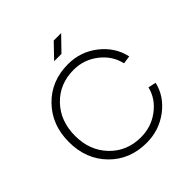

<svg xmlns="http://www.w3.org/2000/svg" viewBox="-238 -1091 1298 1298"><g transform="rotate(-45 410.5 -442.0)"><path d="M703 -232 759 -220Q735 -115 642 -45Q549 25 429 25Q269 25 165 -81Q61 -187 61 -351Q61 -515 165 -621.5Q269 -728 429 -728Q549 -728 642 -655Q735 -582 759 -472L701 -464Q681 -554 604 -614Q527 -674 429 -674Q294 -674 207 -583Q120 -492 120 -351Q120 -211 207.5 -120Q295 -29 429 -29Q528 -29 605 -87Q682 -145 703 -232ZM545 -909 447 -808H377L474 -909Z"/></g></svg>

Font: Metropolitano Light
Style: Regular
Weight: 300
Designer: Fonts by Alex Slobzheninov & Chris M. Simpson / Changes by Cristiano Sobral
Foundry: Fonts by Alex Slobzheninov & Chris M. Simpson / Changes by Cristiano Sobral
Version: Version 1.00;August 30, 2020;FontCreator 13.0.0.2681 64-bit